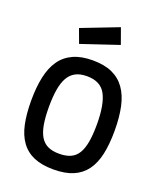

<svg xmlns="http://www.w3.org/2000/svg" viewBox="-171 -1064 998 1183"><g transform="rotate(20 328.0 -472.0)"><path d="M414 -955 451 -852 207 -770 173 -862ZM322 -92Q367 -92 397.5 -106Q428 -120 446 -150.5Q464 -181 472 -228.5Q480 -276 480 -342Q480 -472 445.5 -536Q411 -600 322 -600Q277 -600 247 -584Q217 -568 199 -536Q181 -504 173 -455.5Q165 -407 165 -342Q165 -276 173 -229Q181 -182 199 -151.5Q217 -121 247 -106.5Q277 -92 322 -92ZM322 11Q246 11 194 -11Q142 -33 109.5 -77.5Q77 -122 63 -188Q49 -254 49 -342Q49 -429 63.5 -496.5Q78 -564 110 -610Q142 -656 194.5 -680Q247 -704 322 -704Q398 -704 450 -680.5Q502 -657 534.5 -611Q567 -565 581.5 -497.5Q596 -430 596 -342Q596 -253 581.5 -187Q567 -121 534.5 -77Q502 -33 450 -11Q398 11 322 11Z"/></g></svg>

Font: Panefresco 750wt
Style: Regular
Weight: 750
Foundry: Campivisivi & Chank Co
Version: Version 1.000